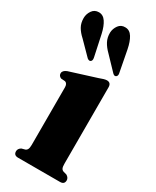

<svg xmlns="http://www.w3.org/2000/svg" viewBox="-193 -730 635 781"><g transform="rotate(30 124.5 -339.0)"><path d="M214 -431.5V-73.5Q214 -59 217 -52.5Q220 -46 227 -43.5L243 -39Q256 -31 256 -19Q256 0 235.5 0H38.5Q18 0 18 -19Q18 -31 31 -39L47.5 -43.5Q54 -46 57.2 -52.5Q60.5 -59 60.5 -73.5V-343Q60.5 -361 48.5 -365L29 -366.5Q16.5 -372 16.5 -384Q16.5 -397.5 35.5 -405L159.5 -444Q183.5 -453.5 194.5 -453.5Q214 -453.5 214 -431.5ZM203.6 -604.5 221.8 -509.5Q223.4 -503 223.6 -497.5Q223.8 -492 219.8 -488Q212.5 -481 202.8 -490.5L144 -552Q126.6 -569 117.1 -587Q107.6 -605 108 -628Q108.8 -647 120.4 -662.8Q131.9 -678.5 152.5 -677.5Q172.8 -677 184.9 -657.2Q197.1 -637.5 203.6 -604.5ZM80.9 -606.5 101.1 -512Q102.7 -505.5 102.9 -500Q103.1 -494.5 99.9 -490.5Q93 -483 82.1 -491.5L23 -551.5Q5.2 -567.5 -4.8 -584.8Q-14.7 -602 -14.7 -625.5Q-14.7 -644.5 -3.5 -660.8Q7.6 -677 27.8 -677Q48.1 -677 60.8 -658Q73.6 -639 80.9 -606.5Z"/></g></svg>

Font: Fraunces 144pt Soft
Style: Bold
Weight: 700
Version: Version 1.000;[0bf87f6ff]